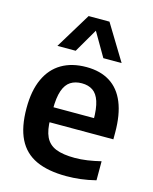

<svg xmlns="http://www.w3.org/2000/svg" viewBox="-121 -888 782 979"><g transform="rotate(15 270.0 -399.0)"><path d="M324 10Q227.5 10 164.2 -19.2Q101 -48.5 70 -111Q39 -173.5 39 -273Q39 -365.5 67.8 -428Q96.5 -490.5 150.5 -522.2Q204.5 -554 281 -554Q354.5 -554 405.2 -522.2Q456 -490.5 482 -427Q508 -363.5 508 -269V-233.5H113V-312.5H408L385 -301.5Q385 -363.5 373 -400Q361 -436.5 337.5 -452.2Q314 -468 279.5 -468Q245 -468 220.5 -452.5Q196 -437 183.2 -400.5Q170.5 -364 170.5 -302V-251Q170.5 -192 187.2 -156.8Q204 -121.5 241.5 -106.2Q279 -91 342 -91Q373.5 -91 408 -96Q442.5 -101 479 -110V-9.5Q437 1 399.2 5.5Q361.5 10 324 10ZM109 -620 223.5 -808H333.5L448 -620H351.5L268 -763.5H289L205.5 -620Z"/></g></svg>

Font: Encode Sans Condensed Thin SemiBold
Style: Regular
Weight: 600
Version: Version 3.002